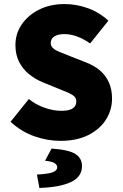

<svg xmlns="http://www.w3.org/2000/svg" viewBox="-20 -682 604 946"><path d="M278 12Q214 12 149.5 -10.5Q85 -33 32 -82L122 -194Q157 -166 200 -151Q243 -136 282 -136Q321 -136 338.5 -148Q356 -160 356 -182Q356 -198 345.5 -207.5Q335 -217 315.5 -225.5Q296 -234 268 -245L187 -278Q152 -293 122 -317.5Q92 -342 74 -377.5Q56 -413 56 -460Q56 -516 87 -561.5Q118 -607 172.5 -634.5Q227 -662 298 -662Q357 -662 413.5 -641.5Q470 -621 514 -580L424 -468Q391 -491 359 -502.5Q327 -514 298 -514Q267 -514 248.5 -503Q230 -492 230 -470Q230 -455 241.5 -444.5Q253 -434 275 -425.5Q297 -417 326 -405L405 -374Q446 -358 474 -333.5Q502 -309 517 -275Q532 -241 532 -196Q532 -141 502.5 -93.5Q473 -46 416 -17Q359 12 278 12ZM174 244 162 178Q219 175 240.5 166.5Q262 158 262 142Q262 130 248.5 121.5Q235 113 202 110L234 50Q320 56 352 77Q384 98 384 136Q384 190 328.5 215.5Q273 241 174 244Z"/></svg>

Font: Source Sans 3 ExtraLight Black
Style: Regular
Weight: 900
Version: Version 3.052;hotconv 1.1.0;makeotfexe 2.6.0